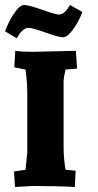

<svg xmlns="http://www.w3.org/2000/svg" viewBox="-33 -743 390 767"><path d="M69 -65 76 -135V-366Q76 -407 72.5 -435Q69 -463 69 -465L24 -474L28 -540Q51 -536 98 -536L270 -540L275 -469L229 -465Q221 -433 221 -414V-158Q221 -109 229 -65L269 -61L266 4Q197 0 97 0L27 4L23 -58ZM82 -632Q60 -632 40 -600L34 -590L-13 -618Q-11 -622 -8.5 -629Q-6 -636 3 -654.5Q12 -673 21 -686Q45 -723 63.5 -723Q82 -723 135.5 -704Q189 -685 202 -685Q223 -685 241 -714L247 -723L296 -695Q282 -657 259 -625.5Q236 -594 219 -594Q202 -594 149 -613Q96 -632 82 -632Z"/></svg>

Font: Andada SC
Style: Bold
Weight: 700
Designer: Carolina Giovagnoli
Foundry: Carolina Giovagnoli
Version: Version 1.003